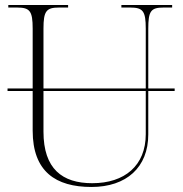

<svg xmlns="http://www.w3.org/2000/svg" viewBox="-20 -734 727 764"><path d="M344 10C483 10 570 -68 570 -199V-372H675V-382H570V-619C570 -690 580 -704 631 -704H665V-714H463V-704H498C549 -704 560 -690 560 -620V-382H153V-620C153 -690 164 -704 215 -704H251V-714H13V-704H48C99 -704 110 -690 110 -620V-382H10V-372H110V-214C110 -51 202 10 344 10ZM153 -210V-372H560V-200C560 -75 476 -5 347 -5C228 -5 153 -62 153 -210Z"/></svg>

Font: Noto Serif Display ExtraLight
Style: Regular
Weight: 200
Designer: Monotype Design Team
Foundry: Monotype Imaging Inc.
Version: Version 2.009